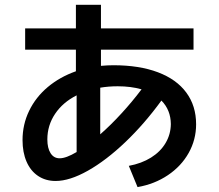

<svg xmlns="http://www.w3.org/2000/svg" viewBox="-20 -763 904 794"><path d="M84 -645.5H293.9V-743.2H397.5V-645.5H780.3V-557.6H397.5V-490.7Q425.3 -493.2 449.2 -493.2Q556.2 -493.2 633.1 -464.1Q710 -435.1 750.5 -380.1Q791 -325.2 791 -249Q791 -185.5 760.3 -130.6Q729.5 -75.7 674.3 -38.6Q619.1 -1.5 548.8 10.7L512.7 -77.1Q565.4 -86.9 604.5 -111.3Q643.6 -135.7 664.8 -171.6Q686 -207.5 686.5 -250Q686 -308.1 647.5 -347.2Q577.6 -251 498.3 -175.3Q418.9 -99.6 343.5 -57.1Q268.1 -14.6 210 -14.6Q168.5 -14.6 137.5 -35.4Q106.4 -56.2 89.8 -94.5Q73.2 -132.8 73.2 -183.6Q73.2 -248.5 100.6 -304.9Q127.9 -361.3 177.7 -403.1Q227.5 -444.8 293.9 -468.3V-557.6H84ZM226.6 -108.4Q253.4 -108.4 296.9 -134.3V-368.7Q239.7 -339.8 207.8 -292.2Q175.8 -244.6 175.8 -186.5Q175.8 -150.4 189.2 -129.4Q202.6 -108.4 226.6 -108.4ZM565.4 -393.6Q521.5 -406.2 466.8 -406.2Q429.2 -406.2 394.5 -400.4V-207.5Q438 -245.6 481.9 -293.5Q525.9 -341.3 565.4 -393.6Z"/></svg>

Font: Pretendard GOV SemiBold
Style: Regular
Weight: 600
Designer: Base glyphs from Inter by Rasmus Andersson; Hangeul glyphs from Noto Sans CJK(Source Han Sans) by Jang Soo-young and Kan
Foundry: Kil Hyung-jin
Version: Version 1.309